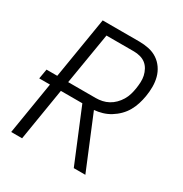

<svg xmlns="http://www.w3.org/2000/svg" viewBox="-171 -863 942 991"><g transform="rotate(30 300.0 -367.5)"><path d="M408 0 279 -312H151L100 0H35L86 -312H22L32 -370H96L156 -735H375Q404 -735 432 -729Q460 -723 482.5 -708Q505 -693 520.5 -670.5Q536 -648 543 -621.5Q550 -595 550 -566Q550 -537 545 -508Q541 -484 533.5 -460Q526 -436 513.5 -414Q501 -392 482.5 -373.5Q464 -355 442 -341.5Q420 -328 396 -321Q372 -314 348 -312L477 0ZM161 -370H325Q344 -370 363 -374Q382 -378 399.5 -387.5Q417 -397 431.5 -411.5Q446 -426 456.5 -443.5Q467 -461 472.5 -479.5Q478 -498 481 -517Q484 -536 485 -556Q486 -576 482 -594Q478 -612 469 -628.5Q460 -645 446 -656Q432 -667 413.5 -672Q395 -677 376 -677H212Z"/></g></svg>

Font: Iosevka Light Extended
Style: Italic
Weight: 300
Width: 7
Italic angle: -9°
Monospace: yes
Designer: Belleve Invis
Foundry: Belleve Invis
Version: Version 32.5.0; ttfautohint (v1.8.4)